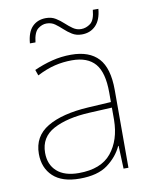

<svg xmlns="http://www.w3.org/2000/svg" viewBox="-82 -778 676 850"><g transform="rotate(-10 255.5 -353.0)"><path d="M264 -537Q346 -537 387 -492.5Q428 -448 428 -350V0H406L402 -103H400Q379 -57 334 -23.5Q289 10 208 10Q129 10 88.5 -28Q48 -66 48 -129Q48 -208 114.5 -247.5Q181 -287 299 -294L402 -300V-343Q402 -433 368 -472.5Q334 -512 264 -512Q224 -512 186.5 -503Q149 -494 106 -472L97 -498Q137 -516 178.5 -526.5Q220 -537 264 -537ZM301 -270Q199 -265 137.5 -232Q76 -199 76 -129Q76 -76 110 -45.5Q144 -15 208 -15Q308 -15 354.5 -72Q401 -129 402 -220V-275ZM94 -618Q98 -668 121.5 -692Q145 -716 183 -716Q208 -716 226.5 -704.5Q245 -693 260.5 -678.5Q276 -664 292.5 -652.5Q309 -641 329 -641Q351 -641 370.5 -655.5Q390 -670 394 -716H419Q415 -667 390.5 -642Q366 -617 328 -617Q303 -617 284.5 -628.5Q266 -640 250.5 -654.5Q235 -669 219 -680.5Q203 -692 181 -692Q161 -692 142.5 -677.5Q124 -663 119 -618Z"/></g></svg>

Font: Noto Sans Sinhala UI Thin
Style: Regular
Weight: 100
Designer: Jelle Bosma - Monotype Design Team
Foundry: Monotype Imaging Inc.
Version: Version 2.006; ttfautohint (v1.8.4.7-5d5b)